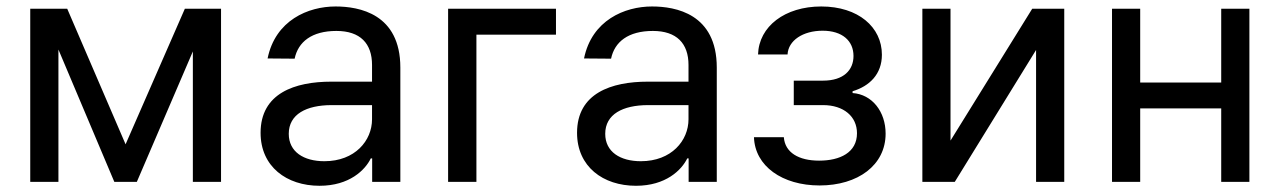

<svg xmlns="http://www.w3.org/2000/svg" viewBox="-20 -573 4032 605"><path d="M375.7 -118.3 191.8 -545.5H75.3V0H164.1V-416.9L340.2 0H411.2L587.7 -410.9V0H676.5V-545.5H562.5Z M986.9 12.4C1081 12.4 1130.7 -37.3 1148.4 -73.9H1152.7V0H1241.5V-360.1C1241.5 -529.8 1111.5 -552.6 1037.3 -552.6C951 -552.6 847.7 -509.2 823.2 -388.8L908.4 -388.1C919.4 -441.1 962.4 -475.5 1040.1 -475.5C1115.1 -475.5 1152.3 -436.1 1152.3 -368.3V-315.7H1024.1C909.4 -315.7 801.1 -279.5 801.1 -154.5C801.1 -47.9 883.2 12.4 986.9 12.4ZM889.9 -151.3C889.9 -213.4 945.7 -241.5 1024.1 -241.8H1152.3V-197.1C1152.3 -130 1098.7 -65 1002.1 -65C937.1 -65 889.9 -94.5 889.9 -151.3Z M1731.9 -545.5H1392V0H1481.2V-463.8H1731.9Z M1984 12.4C2078.1 12.4 2127.8 -37.3 2145.6 -73.9H2149.9V0H2238.6V-360.1C2238.6 -529.8 2108.7 -552.6 2034.4 -552.6C1948.2 -552.6 1844.8 -509.2 1820.3 -388.8L1905.5 -388.1C1916.5 -441.1 1959.5 -475.5 2037.3 -475.5C2112.2 -475.5 2149.5 -436.1 2149.5 -368.3V-315.7H2021.3C1906.6 -315.7 1798.3 -279.5 1798.3 -154.5C1798.3 -47.9 1880.3 12.4 1984 12.4ZM1887.1 -151.3C1887.1 -213.4 1942.8 -241.5 2021.3 -241.8H2149.5V-197.1C2149.5 -130 2095.9 -65 1999.3 -65C1934.3 -65 1887.1 -94.5 1887.1 -151.3Z M2449.9 -140.6H2355.8C2358.7 -49.7 2445 11.4 2562.5 11.4C2682.9 11.4 2770.6 -52.2 2770.6 -152C2770.6 -220.9 2728.3 -275.6 2666.5 -279.8V-285.5C2719.8 -301.5 2758.9 -339.1 2758.9 -400.6C2758.9 -487.6 2684.3 -552.6 2567.8 -552.6C2453.5 -552.6 2371.4 -490.1 2368.6 -401.3H2461.6C2463.8 -445.3 2509.9 -476.2 2572.1 -476.2C2634.2 -476.2 2669.4 -444.2 2669.4 -396.7C2669.4 -352.3 2638.5 -318.9 2573.5 -318.9H2481.2V-241.8H2573.5C2638.5 -241.8 2680.4 -206 2680.4 -153.1C2680.4 -92.3 2626.8 -66.8 2561.1 -66.8C2496.8 -66.8 2453.5 -92.3 2449.9 -140.6Z M2975.1 -130V-545.5H2886.4V0H2988.6L3244.7 -415.5V0H3333.5V-545.5H3232.6Z M3572.8 -545.5H3484V0H3572.8V-231.5H3828.1V0H3916.9V-545.5H3828.1V-312.9H3572.8Z"/></svg>

Font: Margiela Sans Text
Style: Regular
Weight: 400
Designer: Stefan Endress, Andreas Faust
Version: Version 1.100;FEAKit 1.0